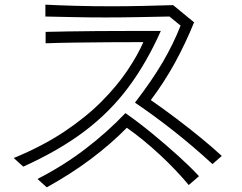

<svg xmlns="http://www.w3.org/2000/svg" viewBox="-20 -762 1040 825"><path d="M893 -57Q808 -135 724 -201Q640 -267 560 -321Q633 -416 679 -494.5Q725 -573 756 -652L708 -691Q649 -690 577 -688.5Q505 -687 433 -687Q360 -687 293 -688.5Q226 -690 175 -691V-742Q231 -739 305 -737Q379 -735 460 -735Q526 -735 593.5 -736.5Q661 -738 724 -740L814 -666Q777 -575 731.5 -492Q686 -409 628 -332Q683 -294 738.5 -252Q794 -210 844 -169Q894 -128 933 -92ZM39 -83Q163 -134 256.5 -196.5Q350 -259 416.5 -326Q483 -393 527 -458.5Q571 -524 596 -581Q529 -581 451.5 -580.5Q374 -580 301.5 -579Q229 -578 176 -576V-625Q217 -626 275 -627Q333 -628 399.5 -628.5Q466 -629 536 -629Q606 -629 671 -629Q610 -492 531 -386Q452 -280 342.5 -197.5Q233 -115 80 -46ZM791 33Q737 -32 666.5 -97.5Q596 -163 525 -213Q456 -143 371.5 -79.5Q287 -16 181 43L141 7Q251 -49 346 -121.5Q441 -194 519 -276Q576 -236 634.5 -188Q693 -140 745.5 -92.5Q798 -45 835 -5Z"/></svg>

Font: Train One
Style: Regular
Weight: 400
Designer: Fontworks Inc.
Foundry: Fontworks Inc.
Version: Version 1.100